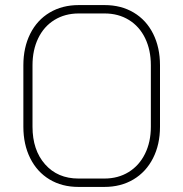

<svg xmlns="http://www.w3.org/2000/svg" viewBox="-20 -728 722 756"><path d="M72 -229V-471Q72 -541 99 -595Q126 -649 175.5 -678.5Q225 -708 290 -708H392Q457 -708 506.5 -678.5Q556 -649 583 -595Q610 -541 610 -471V-229Q610 -159 582.5 -105Q555 -51 505.5 -21.5Q456 8 391 8H289Q224 8 175 -21.5Q126 -51 99 -105Q72 -159 72 -229ZM391 -25Q445 -25 486.5 -50.5Q528 -76 551 -122.5Q574 -169 574 -229V-471Q574 -531 551.5 -577.5Q529 -624 487.5 -649.5Q446 -675 392 -675H290Q236 -675 194.5 -649.5Q153 -624 130.5 -577.5Q108 -531 108 -471V-229Q108 -137 157.5 -81Q207 -25 289 -25Z"/></svg>

Font: Bai Jamjuree ExtraLight
Style: Regular
Weight: 275
Designer: Katatrad Aksorn Co.,Ltd.
Foundry: Cadson Demak Co.,Ltd.
Version: Version 1.000; ttfautohint (v1.6)